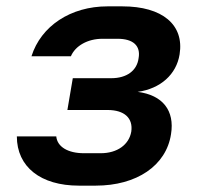

<svg xmlns="http://www.w3.org/2000/svg" viewBox="-20 -577 640 604"><path d="M228 7H281C410 7 503 -56 518 -155C530 -229 492 -278 413 -288C485 -298 535 -343 545 -406C560 -499 491 -557 365 -557H318C202 -557 109 -495 79 -400H203C217 -433 256 -455 302 -455H350C399 -455 423 -433 416 -394C411 -355 379 -331 330 -331H209L192 -231H318C372 -231 399 -205 393 -163C386 -122 349 -95 297 -95H244C194 -95 160 -115 157 -148H33C33 -52 108 7 228 7Z"/></svg>

Font: JetBrains Mono
Style: Bold Italic
Weight: 558
Italic angle: -9°
Monospace: yes
Designer: Philipp Nurullin, Konstantin Bulenkov
Foundry: JetBrains
Version: Version 2.305